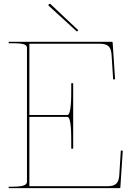

<svg xmlns="http://www.w3.org/2000/svg" viewBox="-20 -977 685 997"><path d="M386.5 -820 242.5 -955.5C239.5 -958.5 235.5 -957 234 -955.5C232.5 -954 230 -950 233 -947L379.5 -813ZM25 -760V-752.5H45C111 -752.5 120 -743 120 -727.5V-35.5C120 -21 113.5 -7.5 45 -7.5H25V0H600C601.5 0 605 -1 605 -4.5L617.5 -194.5L607.5 -195.5L599.5 -68.5C596.5 -26 581.5 -10 536 -10H132.5V-370H330C350 -370 350 -279 350 -235V-205H360V-545H350V-515C350 -474 350 -380 330 -380H132.5V-750H496C540 -750 556.5 -735.5 559.5 -691.5L567.5 -564.5L577.5 -565.5L565 -755.5C565 -757 563.5 -760 560 -760Z"/></svg>

Font: Znikomit
Style: Regular
Weight: 100
Designer: gluk
Foundry: gluk
Version: Version 0.55